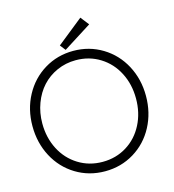

<svg xmlns="http://www.w3.org/2000/svg" viewBox="-122 -940 957 1054"><g transform="rotate(-15 356.0 -413.0)"><path d="M308 -688 283.5 -719.5 431.5 -838 469 -790ZM23.5 -330.5Q23.5 -425.5 65.5 -503.8Q107.5 -582 181.5 -627Q255.5 -672 346 -672Q436.5 -672 510.8 -627Q585 -582 626.8 -503.8Q668.5 -425.5 668.5 -330.5Q668.5 -235 627 -156.8Q585.5 -78.5 511.2 -33.2Q437 12 346 12Q255 12 180.8 -33.2Q106.5 -78.5 65 -156.8Q23.5 -235 23.5 -330.5ZM79.5 -330.5Q79.5 -249.5 113.5 -183.5Q147.5 -117.5 208.8 -79.5Q270 -41.5 346 -41.5Q422.5 -41.5 483.5 -79.5Q544.5 -117.5 578.2 -183.5Q612 -249.5 612 -330.5Q612 -411.5 578.2 -477.2Q544.5 -543 483.5 -581Q422.5 -619 346 -619Q289 -619 239.2 -596.8Q189.5 -574.5 154.5 -536.2Q119.5 -498 99.5 -444.5Q79.5 -391 79.5 -330.5Z"/></g></svg>

Font: League Spartan Light
Style: Regular
Weight: 277
Foundry: The League of Moveable Type
Version: Version 2.002